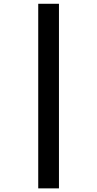

<svg xmlns="http://www.w3.org/2000/svg" viewBox="-20 -783 522 1032"><path d="M185.5 -762.7H296.9V229.5H185.5Z"/></svg>

Font: Open Sans SemiCondensed
Style: Bold
Weight: 700
Width: 4
Designer: Monotype Design Team
Foundry: Monotype Imaging Inc.
Version: Version 3.003